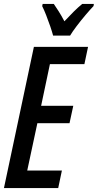

<svg xmlns="http://www.w3.org/2000/svg" viewBox="-21 -951 495 971"><path d="M-1 0 150.4 -713.9H424.3L405.8 -626.5H231.4L187 -416H349.6L330.6 -328.1H168L116.7 -88.4H292L273.4 0ZM247.6 -771Q242.7 -789.6 233.2 -817.6Q223.6 -845.7 212.6 -873.8Q201.7 -901.9 192.4 -919.9L194.8 -931.2H251Q261.2 -916.5 275.4 -894.3Q289.6 -872.1 304.7 -843.3Q329.6 -870.1 352.3 -892.6Q375 -915 395 -931.2H453.6L452.1 -920.4Q436 -903.8 412.4 -876Q388.7 -848.1 366.7 -819.1Q344.7 -790 333.5 -771Z"/></svg>

Font: Open Sans Condensed SemiBold
Style: Italic
Weight: 600
Width: 3
Italic angle: -12°
Designer: Monotype Design Team
Foundry: Monotype Imaging Inc.
Version: Version 3.000; ttfautohint (v1.8.4)